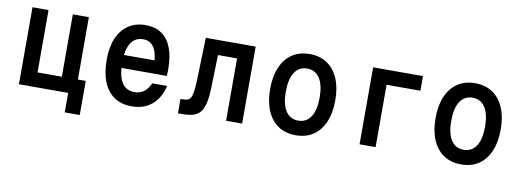

<svg xmlns="http://www.w3.org/2000/svg" viewBox="-61 -977 4021 1486"><g transform="rotate(10 1950.0 -234.0)"><path d="M485 153V0H98V-605H224V-115H415V-605H541V-115H603V153Z M828 -364H1145L1102 -313Q1102 -412 1073 -461Q1044 -510 985 -510Q922 -510 889 -457.5Q856 -405 856 -307Q856 -201 889 -148Q922 -95 989 -95Q1031 -95 1061.5 -117.5Q1092 -140 1114 -186H1230Q1215 -121 1181.5 -75.5Q1148 -30 1099 -6.5Q1050 17 987 17Q906 17 849.5 -20.5Q793 -58 763.5 -130Q734 -202 734 -307Q734 -406 764.5 -476Q795 -546 851 -583.5Q907 -621 985 -621Q1060 -621 1111.5 -586Q1163 -551 1189.5 -482Q1216 -413 1216 -314Q1216 -300 1215.5 -286.5Q1215 -273 1214 -262H828Z M1349 8V-105H1365Q1389 -105 1404 -110Q1419 -115 1428.5 -131Q1438 -147 1443 -180Q1448 -213 1450 -268L1460 -605H1852V0H1726V-490H1576L1569 -236Q1567 -158 1555.5 -109.5Q1544 -61 1522 -36Q1500 -11 1465 -1.5Q1430 8 1380 8Z M2275 17Q2195 17 2138 -21Q2081 -59 2050 -130.5Q2019 -202 2019 -302Q2019 -402 2050 -473.5Q2081 -545 2138 -583Q2195 -621 2275 -621Q2355 -621 2412 -583Q2469 -545 2500 -473.5Q2531 -402 2531 -302Q2531 -202 2500 -130.5Q2469 -59 2412 -21Q2355 17 2275 17ZM2275 -98Q2339 -98 2373.5 -150.5Q2408 -203 2408 -302Q2408 -401 2373.5 -454Q2339 -507 2275 -507Q2211 -507 2176.5 -454Q2142 -401 2142 -302Q2142 -203 2176.5 -150.5Q2211 -98 2275 -98Z M2775 0V-605H3167V-490H2901V0Z M3575 17Q3495 17 3438 -21Q3381 -59 3350 -130.5Q3319 -202 3319 -302Q3319 -402 3350 -473.5Q3381 -545 3438 -583Q3495 -621 3575 -621Q3655 -621 3712 -583Q3769 -545 3800 -473.5Q3831 -402 3831 -302Q3831 -202 3800 -130.5Q3769 -59 3712 -21Q3655 17 3575 17ZM3575 -98Q3639 -98 3673.5 -150.5Q3708 -203 3708 -302Q3708 -401 3673.5 -454Q3639 -507 3575 -507Q3511 -507 3476.5 -454Q3442 -401 3442 -302Q3442 -203 3476.5 -150.5Q3511 -98 3575 -98Z"/></g></svg>

Font: Martian Mono SemiCondensed Medium
Style: Regular
Weight: 500
Width: 4
Designer: Roman Shamin
Foundry: Evil Martians
Version: Version 1.000